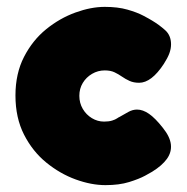

<svg xmlns="http://www.w3.org/2000/svg" viewBox="-20 -525 543 559"><path d="M287 14Q246 14 200.5 -2.5Q155 -19 115 -51.5Q75 -84 50 -133Q25 -182 25 -247Q25 -311 50 -359.5Q75 -408 114.5 -440Q154 -472 199.5 -488.5Q245 -505 285 -505Q323 -505 351 -497Q379 -489 397 -479.5Q415 -470 423 -465Q443 -453 460.5 -437.5Q478 -422 478 -396Q478 -383 473 -369.5Q468 -356 457 -339Q421 -284 385 -284Q369 -284 357 -289.5Q345 -295 335 -302Q325 -309 313.5 -314.5Q302 -320 285 -320Q265 -320 248 -310Q231 -300 221 -283.5Q211 -267 211 -246Q211 -225 221 -208Q231 -191 247.5 -181Q264 -171 283 -171Q297 -171 306.5 -174Q316 -177 321 -180.5Q326 -184 327 -184Q341 -192 353.5 -199Q366 -206 379 -206Q396 -206 414 -193.5Q432 -181 454 -153Q475 -127 477.5 -104.5Q480 -82 466 -62.5Q452 -43 423 -25Q420 -23 402.5 -13.5Q385 -4 356 5Q327 14 287 14Z"/></svg>

Font: Fredoka
Style: Bold
Weight: 700
Designer: Ben Nathan
Foundry: Milena B. Brandão, Ben Nathan
Version: Version 2.001